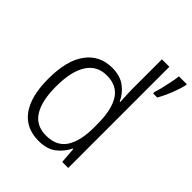

<svg xmlns="http://www.w3.org/2000/svg" viewBox="-214 -885 1020 1020"><g transform="rotate(45 296.5 -375.0)"><path d="M249 10Q153 10 102.5 -59Q52 -128 52 -261Q52 -398 105 -470Q158 -542 252 -542Q312 -542 350 -513Q388 -484 406 -443H410Q409 -466 407.5 -490.5Q406 -515 406 -535V-760H462V0H417L410 -90H406Q387 -49 349.5 -19.5Q312 10 249 10ZM257 -38Q336 -38 371.5 -92.5Q407 -147 407 -248V-276Q407 -381 372 -437Q337 -493 260 -493Q186 -493 148 -433Q110 -373 110 -260Q110 -152 146 -95Q182 -38 257 -38ZM593 -752Q588 -731 578.5 -703Q569 -675 556.5 -647.5Q544 -620 532 -599H501V-610Q506 -624 513 -652.5Q520 -681 526 -711Q532 -741 534 -760H593Z"/></g></svg>

Font: Noto Sans Georgian SemiCondensed Light
Style: Regular
Weight: 300
Width: 4
Designer: Monotype Design Team, Akaki Razmadze
Foundry: Google LLC
Version: Version 2.005; ttfautohint (v1.8.4.7-5d5b)